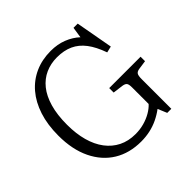

<svg xmlns="http://www.w3.org/2000/svg" viewBox="-179 -900 1095 1095"><g transform="rotate(-45 368.5 -352.0)"><path d="M368 14Q274 14 204.5 -28.5Q135 -71 96 -151.5Q57 -232 57 -344Q57 -432 79.5 -501Q102 -570 143 -618Q184 -666 241 -691.5Q298 -717 368 -717Q422 -717 466.5 -699.5Q511 -682 543 -652L553 -718H587L628 -492L590 -483Q567 -548 536.5 -588Q506 -628 464.5 -647Q423 -666 367 -666Q317 -666 274.5 -647Q232 -628 201 -589.5Q170 -551 153 -492Q136 -433 136 -353Q136 -281 152 -223Q168 -165 199 -124Q230 -83 274 -61Q318 -39 375 -39Q411 -39 444 -48Q477 -57 504.5 -73Q532 -89 549 -108V-242Q549 -266 542.5 -275Q536 -284 516 -287L454 -295V-331H707V-295L651 -287Q634 -284 627.5 -274Q621 -264 621 -237V3H588L565 -52Q537 -31 505.5 -16Q474 -1 439.5 6.5Q405 14 368 14Z"/></g></svg>

Font: Literata 18pt Light
Style: Regular
Weight: 300
Designer: Latin by Veronika Burian and Jose Scaglione. Greek by Irene Vlachou. Cyrillic by Vera Evstafieva.
Foundry: TypeTogether
Version: Version 3.103;gftools[0.9.29]